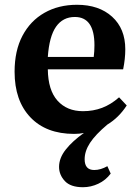

<svg xmlns="http://www.w3.org/2000/svg" viewBox="-20 -546 583 803"><path d="M327 237Q275 237 251 211Q227 185 227 152Q227 115 255 79.5Q283 44 331 10Q313 14 290 14Q173 14 107 -55.5Q41 -125 41 -246Q41 -334 74 -396.5Q107 -459 166 -492.5Q225 -526 302 -526Q394 -526 449 -476Q504 -426 504 -340Q504 -300 495 -256H180Q181 -169 220.5 -125Q260 -81 327 -81Q370 -81 407 -95Q444 -109 478 -139L510 -105Q477 -54 429 -25Q379 17 356.5 51.5Q334 86 334 120Q334 165 374 165Q401 165 429 149L443 180Q422 208 391 222.5Q360 237 327 237ZM180 -308H372Q375 -331 375 -357Q375 -475 293 -475Q243 -475 214.5 -434.5Q186 -394 180 -308Z"/></svg>

Font: Literata 36pt SemiBold
Style: Regular
Weight: 600
Designer: Latin by Veronika Burian and Jose Scaglione. Greek by Irene Vlachou. Cyrillic by Vera Evstafieva.
Foundry: TypeTogether
Version: Version 3.002